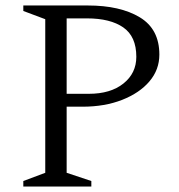

<svg xmlns="http://www.w3.org/2000/svg" viewBox="-20 -680 653 700"><path d="M65 0V-20L145 -50V-610L65 -640V-660H300Q418 -660 489.5 -617Q561 -574 561 -481Q561 -426 525 -383.5Q489 -341 425.5 -316Q362 -291 281 -291H223V-50L313 -20V0ZM223 -613V-338H304Q383 -338 430 -375.5Q477 -413 477 -473Q477 -547 429.5 -580Q382 -613 297 -613Z"/></svg>

Font: Spectral Light
Style: Regular
Weight: 300
Designer: Jean-Baptiste Levee
Foundry: Production Type
Version: Version 2.001